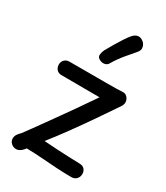

<svg xmlns="http://www.w3.org/2000/svg" viewBox="-209 -929 891 1029"><g transform="rotate(30 237.0 -414.0)"><path d="M81 -453Q60 -453 49.5 -465.5Q39 -478 39 -496Q39 -513 50.5 -525Q62 -537 82 -537Q168 -537 224.5 -537Q281 -537 315.5 -537Q350 -537 371 -537.5Q392 -538 407 -539Q426 -541 438 -527.5Q450 -514 450 -497Q450 -490 447.5 -483Q445 -476 441 -470Q400 -409 355.5 -344.5Q311 -280 266 -218Q221 -156 178 -102Q217 -99 254 -97Q291 -95 327.5 -93.5Q364 -92 401 -91Q421 -91 431.5 -79Q442 -67 442 -50Q442 -32 430.5 -19Q419 -6 398 -6Q352 -6 305.5 -9Q259 -12 212 -15.5Q165 -19 115 -20Q102 -2 89 5.5Q76 13 65 12Q49 12 36 0Q23 -12 23 -29Q23 -43 31 -55Q39 -67 50 -77Q67 -100 88.5 -129.5Q110 -159 134.5 -193.5Q159 -228 184.5 -263.5Q210 -299 234 -333.5Q258 -368 279 -398.5Q300 -429 316 -452ZM273 -638Q265 -623 247.5 -620.5Q230 -618 214 -629Q201 -637 203 -653Q205 -669 212 -683Q225 -706 240.5 -732.5Q256 -759 271.5 -782.5Q287 -806 298 -819Q315 -838 331.5 -839.5Q348 -841 362 -830Q377 -820 381.5 -800.5Q386 -781 369 -763Q352 -744 323 -709Q294 -674 273 -638Z"/></g></svg>

Font: Playpen Sans Hebrew
Style: Regular
Weight: 400
Designer: Tom Grace, Laura Meseguer, Veronika Burian, José Scaglione
Foundry: TypeTogether
Version: Version 2.000